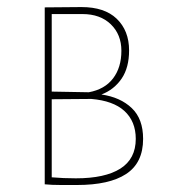

<svg xmlns="http://www.w3.org/2000/svg" viewBox="-20 -527 484 549"><path d="M389.2 -129.9Q389.2 -61 340.3 -29.3Q292.5 2 200.2 2H154.8Q127.4 2 107.9 0V-505.9L212.9 -506.8Q278.8 -506.8 313.5 -473.6Q349.1 -439.5 349.1 -382.8Q349.1 -334 328.1 -302.7Q306.2 -270.5 270 -256.8Q324.2 -249 356.9 -217.8Q389.2 -187 389.2 -129.9ZM127.9 -486.8V-265.1L233.9 -263.2Q279.3 -271.5 303.2 -302.7Q327.1 -334 327.1 -381.8Q327.1 -428.2 296.9 -457.5Q266.6 -486.8 215.8 -486.8ZM368.2 -129.9Q368.2 -180.2 335.4 -210Q303.7 -238.8 241.2 -244.1L127.9 -243.2V-20Q161.1 -17.1 196.8 -17.1Q280.3 -17.1 324.2 -44.9Q368.2 -72.8 368.2 -129.9Z"/></svg>

Font: Datalegreya
Style: Thin
Weight: 250
Designer: Figs Lab
Foundry: Figs Lab
Version: Version 1.002;PS 001.002;hotconv 1.0.70;makeotf.lib2.5.58329